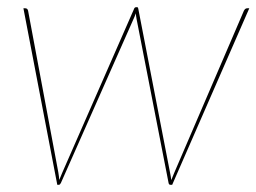

<svg xmlns="http://www.w3.org/2000/svg" viewBox="-20 -513 712 533"><path d="M45 -490H50Q56.5 -490 58 -483L142 -34Q143 -28.5 143.5 -23.8Q144 -19 144.5 -13.5Q148 -23 153 -34L352 -488Q353.5 -493 358 -493H360Q362.5 -493 363 -491.8Q363.5 -490.5 364 -488L452 -34Q453 -28.5 454 -23.2Q455 -18 455.5 -13Q457.5 -17.5 459.5 -23Q461.5 -28.5 464 -34L657 -483Q660.5 -490 666 -490H672L458 0H453Q449 0 448 -5L359 -461Q358 -465 357.8 -468.5Q357.5 -472 357 -476Q354.5 -468.5 351 -461L149 -5Q146.5 0 143.5 0H139Z"/></svg>

Font: Lato Hairline
Style: Italic
Weight: 250
Italic angle: -7°
Designer: Lukasz Dziedzic
Foundry: Lukasz Dziedzic
Version: Version 1.104; Western+Polish opensource